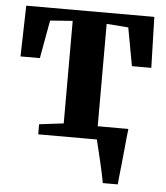

<svg xmlns="http://www.w3.org/2000/svg" viewBox="-52 -579 695 805"><g transform="rotate(5 296.0 -176.5)"><path d="M410.5 180Q407.5 162 402 136.8Q396.5 111.5 390.2 84.8Q384 58 378.2 35Q372.5 12 369.5 -1L338.5 -55.5H497.5Q495.5 -38 493 -14Q490.5 10 488 37.5Q485.5 65 482.5 91.8Q479.5 118.5 477.2 141.5Q475 164.5 473.5 180ZM123 0V-42.5L225.5 -55V-486.5L131 -479.5L102 -319H20.5L26 -533H565L571 -319H489.5L460 -479.5L368.5 -486.5V-55L473 -42.5V0Z"/></g></svg>

Font: Merriweather 72pt
Style: Bold
Weight: 700
Version: Version 2.100